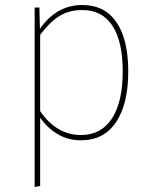

<svg xmlns="http://www.w3.org/2000/svg" viewBox="-20 -549 604 765"><path d="M491 -264Q491 -135 442.5 -62.5Q394 10 303 10Q250 10 209 -15Q168 -40 140 -80V192L118 196V-519H137L139 -434Q205 -529 308 -529Q397 -529 444 -460.5Q491 -392 491 -264ZM469 -264Q469 -384 428 -446.5Q387 -509 308 -509Q254 -509 215 -484Q176 -459 140 -410V-106Q206 -11 302 -11Q383 -11 426 -77Q469 -143 469 -264Z"/></svg>

Font: Fira Sans Thin
Style: Regular
Weight: 100
Designer: bBox Type GmbH & Carrois Corporate GbR & Edenspiekermann AG
Foundry: bBox Type GmbH & Carrois Corporate GbR & Edenspiekermann AG
Version: Version 4.301